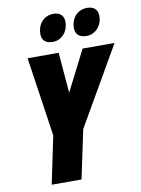

<svg xmlns="http://www.w3.org/2000/svg" viewBox="-100 -999 782 1065"><g transform="rotate(-10 291.5 -466.0)"><path d="M438 -779C484 -779 526 -818 526 -877C526 -912 504 -932 467 -932C407 -932 375 -885 375 -835C375 -798 397 -779 438 -779ZM248 -779C294 -779 335 -818 335 -877C335 -912 313 -932 278 -932C218 -932 186 -885 186 -835C186 -798 207 -779 248 -779ZM103 0H271L329 -274L583 -714H403L287 -486L268 -714H93L159 -268Z"/></g></svg>

Font: Noto Sans UI Condensed Black
Style: Italic
Weight: 900
Width: 3
Italic angle: -192°
Designer: Monotype Design Team
Foundry: Monotype Imaging Inc.
Version: Version 1.901